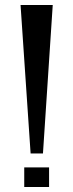

<svg xmlns="http://www.w3.org/2000/svg" viewBox="-20 -746 293 766"><path d="M175.8 0H76.7V-78.1H175.8ZM62 -726.1H190.4L151.4 -133.8H102.1Z"/></svg>

Font: Federo
Style: Regular
Weight: 400
Designer: Olexa M. Volochay | Cyreal.org
Foundry: Olexa M. Volochay | Cyreal.org
Version: Version 1.000